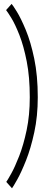

<svg xmlns="http://www.w3.org/2000/svg" viewBox="-20 -774 250 1009"><path d="M43 215.5 13 182Q19 174 38.5 139.2Q58 104.5 80.8 46.2Q103.5 -12 120 -90.2Q136.5 -168.5 136.5 -263Q136.5 -369.5 120.5 -451Q104.5 -532.5 82 -589.8Q59.5 -647 39.5 -679.5Q19.5 -712 12 -721L41 -753.5Q47 -747.5 68.5 -712.8Q90 -678 115.8 -616Q141.5 -554 160 -465.5Q178.5 -377 178.5 -263Q178.5 -163 160.2 -78.8Q142 5.5 116.8 69Q91.5 132.5 70.2 170.2Q49 208 43 215.5Z"/></svg>

Font: Imbue 10pt SemiBold
Style: Regular
Weight: 600
Designer: Tyler Finck
Foundry: Etcetera Type Company
Version: Version 1.102; ttfautohint (v1.8.3)